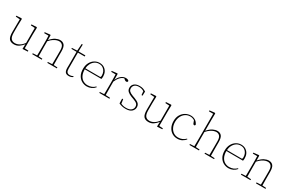

<svg xmlns="http://www.w3.org/2000/svg" viewBox="161 -2136 5326 3538"><g transform="rotate(30 2824.0 -367.5)"><path d="M261 13Q191 13 157.5 -28Q124 -69 125 -175L127 -442L39 -448V-468L148 -474L157 -462L153 -324V-178Q153 -87 182.5 -51Q212 -15 266 -15Q316 -15 362 -43Q408 -71 446 -122V-442L360 -447V-468L469 -474L478 -462L474 -324V-25L553 -20V0L443 6L446 -95Q411 -50 365.5 -18.5Q320 13 261 13Z M647 0V-20L737 -25Q738 -51 738 -84.5Q738 -118 738.5 -151Q739 -184 739 -210V-259Q739 -312 738.5 -360Q738 -408 736 -446H643V-466L755 -478L765 -472L767 -370Q822 -433 872 -458Q922 -483 967 -483Q1023 -483 1055.5 -445.5Q1088 -408 1088 -314V-210Q1088 -183 1088.5 -149.5Q1089 -116 1089.5 -83.5Q1090 -51 1090 -25L1171 -20V0H968V-20L1058 -25Q1059 -51 1059 -83.5Q1059 -116 1059.5 -149.5Q1060 -183 1060 -210V-315Q1060 -392 1032 -423.5Q1004 -455 960 -455Q939 -455 909.5 -446.5Q880 -438 844 -414.5Q808 -391 767 -345V-210Q767 -184 767.5 -150.5Q768 -117 768.5 -84Q769 -51 769 -25L850 -20V0Z M1429 13Q1374 13 1353 -17Q1332 -47 1332 -103Q1332 -124 1332.5 -139Q1333 -154 1333 -174V-446H1223V-466L1332 -471L1343 -619H1365L1361 -470H1506V-446H1361V-106Q1361 -56 1379 -33.5Q1397 -11 1432 -11Q1457 -11 1473 -15.5Q1489 -20 1508 -29L1515 -15Q1481 13 1429 13Z M1805 -463Q1754 -463 1714.5 -435.5Q1675 -408 1651.5 -362.5Q1628 -317 1625 -264L1935 -263Q1946 -263 1950.5 -271.5Q1955 -280 1955 -302Q1955 -344 1938 -380.5Q1921 -417 1887.5 -440Q1854 -463 1805 -463ZM1813 13Q1758 13 1707.5 -13Q1657 -39 1624.5 -94.5Q1592 -150 1592 -237Q1592 -313 1622 -368Q1652 -423 1701 -453Q1750 -483 1805 -483Q1863 -483 1903 -457.5Q1943 -432 1964 -390Q1985 -348 1985 -299Q1985 -265 1979 -242L1624 -243Q1625 -161 1652.5 -110Q1680 -59 1723 -36Q1766 -13 1813 -13Q1909 -13 1970 -77L1981 -66Q1951 -29 1906.5 -8Q1862 13 1813 13Z M2074 0V-20L2164 -25Q2165 -51 2165 -84.5Q2165 -118 2165.5 -151Q2166 -184 2166 -210V-259Q2166 -312 2165.5 -360Q2165 -408 2163 -446H2070V-466L2182 -478L2192 -472L2194 -343Q2216 -404 2262.5 -443.5Q2309 -483 2362 -483Q2388 -483 2406 -475Q2424 -467 2428 -456Q2428 -428 2398 -428Q2385 -428 2374 -435Q2363 -442 2348 -455L2339 -463Q2251 -441 2194 -310V-210Q2194 -184 2194.5 -150.5Q2195 -117 2195.5 -84Q2196 -51 2196 -25L2290 -20V0Z M2637 13Q2596 13 2563 5Q2530 -3 2494 -18L2491 -119H2513L2526 -30Q2548 -20 2574 -13.5Q2600 -7 2639 -7Q2709 -7 2744 -37Q2779 -67 2779 -111Q2779 -148 2756.5 -171.5Q2734 -195 2671 -217L2624 -234Q2571 -254 2538.5 -283.5Q2506 -313 2506 -362Q2506 -416 2546 -449.5Q2586 -483 2659 -483Q2700 -483 2729 -473.5Q2758 -464 2792 -443L2790 -354H2768L2761 -433Q2733 -450 2707.5 -456.5Q2682 -463 2656 -463Q2594 -463 2564 -434.5Q2534 -406 2534 -365Q2534 -326 2559.5 -303.5Q2585 -281 2635 -262L2686 -243Q2753 -218 2780 -189Q2807 -160 2807 -115Q2807 -63 2766 -25Q2725 13 2637 13Z M3123 13Q3053 13 3019.5 -28Q2986 -69 2987 -175L2989 -442L2901 -448V-468L3010 -474L3019 -462L3015 -324V-178Q3015 -87 3044.5 -51Q3074 -15 3128 -15Q3178 -15 3224 -43Q3270 -71 3308 -122V-442L3222 -447V-468L3331 -474L3340 -462L3336 -324V-25L3415 -20V0L3305 6L3308 -95Q3273 -50 3227.5 -18.5Q3182 13 3123 13Z M3738 13Q3674 13 3624 -18.5Q3574 -50 3546 -106Q3518 -162 3518 -235Q3518 -314 3550.5 -369Q3583 -424 3635 -453.5Q3687 -483 3746 -483Q3799 -483 3842 -457Q3885 -431 3907 -378Q3902 -358 3885 -358Q3866 -358 3859 -377L3836 -436Q3812 -451 3790 -457Q3768 -463 3744 -463Q3690 -463 3646 -434.5Q3602 -406 3576 -355Q3550 -304 3550 -236Q3550 -171 3574.5 -120.5Q3599 -70 3642 -41.5Q3685 -13 3740 -13Q3784 -13 3824.5 -29.5Q3865 -46 3897 -79L3908 -69Q3878 -33 3837 -10Q3796 13 3738 13Z M3992 0V-20L4082 -25Q4083 -51 4083 -84.5Q4083 -118 4083.5 -151Q4084 -184 4084 -210V-716H3993V-736L4098 -748L4114 -740L4112 -598V-371Q4168 -434 4218 -458.5Q4268 -483 4312 -483Q4368 -483 4400.5 -445.5Q4433 -408 4433 -314V-210Q4433 -183 4433.5 -149.5Q4434 -116 4434.5 -83.5Q4435 -51 4435 -25L4516 -20V0H4313V-20L4403 -25Q4404 -51 4404 -83.5Q4404 -116 4404.5 -149.5Q4405 -183 4405 -210V-315Q4405 -392 4377 -423.5Q4349 -455 4305 -455Q4284 -455 4254.5 -446.5Q4225 -438 4189 -414.5Q4153 -391 4112 -345V-210Q4112 -184 4112.5 -150.5Q4113 -117 4113.5 -84Q4114 -51 4114 -25L4195 -20V0Z M4818 -463Q4767 -463 4727.5 -435.5Q4688 -408 4664.5 -362.5Q4641 -317 4638 -264L4948 -263Q4959 -263 4963.5 -271.5Q4968 -280 4968 -302Q4968 -344 4951 -380.5Q4934 -417 4900.5 -440Q4867 -463 4818 -463ZM4826 13Q4771 13 4720.5 -13Q4670 -39 4637.5 -94.5Q4605 -150 4605 -237Q4605 -313 4635 -368Q4665 -423 4714 -453Q4763 -483 4818 -483Q4876 -483 4916 -457.5Q4956 -432 4977 -390Q4998 -348 4998 -299Q4998 -265 4992 -242L4637 -243Q4638 -161 4665.5 -110Q4693 -59 4736 -36Q4779 -13 4826 -13Q4922 -13 4983 -77L4994 -66Q4964 -29 4919.5 -8Q4875 13 4826 13Z M5087 0V-20L5177 -25Q5178 -51 5178 -84.5Q5178 -118 5178.5 -151Q5179 -184 5179 -210V-259Q5179 -312 5178.5 -360Q5178 -408 5176 -446H5083V-466L5195 -478L5205 -472L5207 -370Q5262 -433 5312 -458Q5362 -483 5407 -483Q5463 -483 5495.5 -445.5Q5528 -408 5528 -314V-210Q5528 -183 5528.5 -149.5Q5529 -116 5529.5 -83.5Q5530 -51 5530 -25L5611 -20V0H5408V-20L5498 -25Q5499 -51 5499 -83.5Q5499 -116 5499.5 -149.5Q5500 -183 5500 -210V-315Q5500 -392 5472 -423.5Q5444 -455 5400 -455Q5379 -455 5349.5 -446.5Q5320 -438 5284 -414.5Q5248 -391 5207 -345V-210Q5207 -184 5207.5 -150.5Q5208 -117 5208.5 -84Q5209 -51 5209 -25L5290 -20V0Z"/></g></svg>

Font: Source Serif Pro ExtraLight
Style: Regular
Weight: 200
Designer: Frank Grießhammer
Foundry: Adobe Systems Incorporated
Version: Version 3.001;hotconv 1.0.111;makeotfexe 2.5.65597